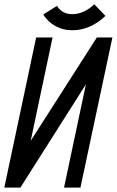

<svg xmlns="http://www.w3.org/2000/svg" viewBox="-22 -854 532 874"><path d="M306.6 -716.3Q264.6 -716.3 230.2 -735.4Q195.8 -754.4 174.8 -788.1L237.3 -827.1Q261.2 -789.6 306.6 -789.6Q359.9 -789.6 407.2 -834.5L458 -781.7Q389.2 -716.3 306.6 -716.3ZM-2.4 0 142.6 -683.6H217.3L117.7 -212.9L418.9 -683.6H489.7L344.2 0H269.5L369.1 -470.2L70.8 0Z"/></svg>

Font: Anka/Coder Narrow
Style: Italic
Weight: 400
Width: 3
Italic angle: -12°
Monospace: yes
Version: Version 001.100